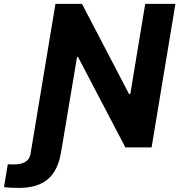

<svg xmlns="http://www.w3.org/2000/svg" viewBox="-124 -747 909 973"><path d="M36.2 0 30.5 33C23.4 75.6 -14.6 86.3 -54.3 86.3C-63.2 86.3 -76.3 86.6 -84.5 85.2L-103.7 201C-86.6 204.2 -51.1 205.3 -30.2 205.3C62.9 205.3 158 177.2 183.6 33.4L189.6 0L266.3 -457.7H271.7L511.4 0H644.2L764.9 -727.3H611.9L536.2 -269.9H530.2L291.5 -727.3H157Z"/></svg>

Font: Magic Ui Pro
Style: Bold Italic
Weight: 700
Italic angle: -9.39999°
Designer: Stefan Endress, Andreas Faust
Version: Version 1.000;FEAKit 1.0